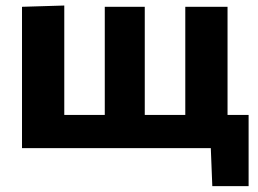

<svg xmlns="http://www.w3.org/2000/svg" viewBox="-20 -523 912 678"><path d="M729.7 134.2 723.7 -17.5 747.2 0H57.7Q57.7 -53.7 57.7 -103.8Q57.7 -154 57.7 -216V-266Q57.7 -315.5 57.7 -354.8Q57.7 -394 57.7 -428.7Q57.7 -463.3 57.7 -499L207 -503.5Q207 -467.5 207 -432Q207 -396.6 207 -356.6Q207 -316.7 207 -266V-216Q207 -174.8 207 -142.8Q207 -110.8 207 -82.6Q207 -54.3 207 -23.6L115.7 -117.2H609.3Q668.9 -117.2 732.1 -117.2Q795.4 -117.2 857.9 -117.2Q857.9 -86.1 857.9 -51.7Q857.9 -17.4 857.9 13.7Q857.9 43.4 857.9 73.8Q857.9 104.2 857.9 134.2ZM350 -23.6Q350 -54.3 350 -82.6Q350 -110.8 350 -142.8Q350 -174.8 350 -216V-266Q350 -315.5 350 -354.8Q350 -394 350 -428.7Q350 -463.3 350 -499H491.2Q491.2 -463.3 491.2 -428.7Q491.2 -394 491.2 -354.8Q491.2 -315.5 491.2 -266V-216Q491.2 -174.8 491.2 -142.8Q491.2 -110.8 491.2 -82.6Q491.2 -54.3 491.2 -23.6ZM634.3 -23.6Q634.3 -54.3 634.3 -82.6Q634.3 -110.8 634.3 -142.8Q634.3 -174.8 634.3 -216V-266Q634.3 -315.5 634.3 -354.8Q634.3 -394 634.3 -428.7Q634.3 -463.3 634.3 -499H783.5Q783.5 -463.3 783.5 -428.7Q783.5 -394 783.5 -354.8Q783.5 -315.5 783.5 -266V-216Q783.5 -174.8 783.5 -142.8Q783.5 -110.8 783.5 -82.6Q783.5 -54.3 783.5 -23.6Z"/></svg>

Font: Commissioner Thin
Style: Regular
Weight: 100
Designer: Kostas Bartsokas
Foundry: Kostas Bartsokas
Version: Version 1.001;gftools[0.9.23]